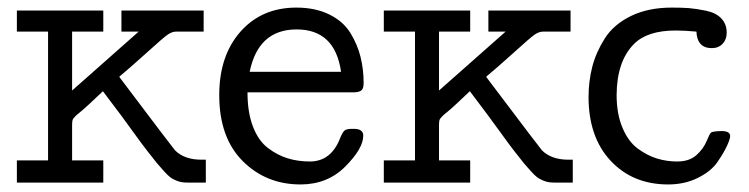

<svg xmlns="http://www.w3.org/2000/svg" viewBox="-20 -486 1993 511"><path d="M24.9 0V-59.1H107.9V-401.9H24.9V-458H254.9V-401.9H171.9V-245.1L349.1 -401.9H303.2V-458H522V-401.9H449.2Q438 -401.9 426.5 -394Q415 -386.2 367.2 -342.8Q327.1 -306.6 297.9 -282.2V-280.8Q441.9 -89.8 445.8 -85.9Q470.7 -61 516.1 -61H527.8V0H481.9Q472.2 0 464.6 -1Q457 -2 448 -5.9Q439 -9.8 432.9 -14.4Q426.8 -19 416.3 -30.5Q405.8 -42 397.5 -52Q389.2 -62 372.6 -83.5Q356 -105 342 -124.5Q328.1 -144 303 -178Q277.8 -211.9 253.9 -243.2Q234.9 -225.1 217.5 -209Q200.2 -192.9 193.1 -187.5Q186 -182.1 179.9 -176Q173.8 -169.9 172.9 -165.5Q171.9 -161.1 171.9 -152.8V-59.1H254.9V0Z M563.5 -232.9Q563.5 -337.9 620.1 -401.9Q676.8 -465.8 768.6 -465.8Q819.3 -465.8 856.4 -447.5Q893.6 -429.2 912.6 -398.2Q931.6 -367.2 939.7 -334Q947.8 -300.8 947.8 -265.1Q947.8 -249 940.7 -244.6Q933.6 -240.2 920.9 -240.2H638.7Q638.7 -187 653.1 -149.4Q667.5 -111.8 692.6 -92.5Q717.8 -73.2 745.4 -64.7Q772.9 -56.2 804.7 -56.2Q862.8 -56.2 886.7 -122.1Q892.6 -135.3 897.7 -139.2Q902.8 -143.1 917.5 -143.1H921.9Q946.8 -143.1 946.8 -125Q946.8 -90.8 899.2 -43Q851.6 4.9 779.8 4.9Q688 4.9 625.7 -57.6Q563.5 -120.1 563.5 -232.9ZM644.5 -294.9H887.7Q871.6 -407.7 769.5 -407.7Q667.5 -407.7 644.5 -294.9Z M1001.5 0V-59.1H1084.5V-401.9H1001.5V-458H1231.4V-401.9H1148.4V-245.1L1325.7 -401.9H1279.8V-458H1498.5V-401.9H1425.8Q1414.6 -401.9 1403.1 -394Q1391.6 -386.2 1343.8 -342.8Q1303.7 -306.6 1274.4 -282.2V-280.8Q1418.5 -89.8 1422.4 -85.9Q1447.3 -61 1492.7 -61H1504.4V0H1458.5Q1448.7 0 1441.2 -1Q1433.6 -2 1424.6 -5.9Q1415.5 -9.8 1409.4 -14.4Q1403.3 -19 1392.8 -30.5Q1382.3 -42 1374 -52Q1365.7 -62 1349.1 -83.5Q1332.5 -105 1318.6 -124.5Q1304.7 -144 1279.5 -178Q1254.4 -211.9 1230.5 -243.2Q1211.4 -225.1 1194.1 -209Q1176.8 -192.9 1169.7 -187.5Q1162.6 -182.1 1156.5 -176Q1150.4 -169.9 1149.4 -165.5Q1148.4 -161.1 1148.4 -152.8V-59.1H1231.4V0Z M1546.4 -228Q1546.4 -270 1556.4 -308.6Q1566.4 -347.2 1589.8 -384Q1613.3 -420.9 1659.2 -443.4Q1705.1 -465.8 1768.1 -465.8Q1794.9 -465.8 1813.7 -464.4Q1832.5 -462.9 1858.9 -457.5Q1885.3 -452.1 1899.7 -437Q1914.1 -421.9 1914.1 -398.9Q1914.1 -380.9 1903.1 -369.4Q1892.1 -357.9 1874.5 -357.9Q1835.4 -357.9 1833.5 -401.9Q1801.3 -404.8 1778.3 -404.8Q1703.1 -404.8 1667.5 -369.1Q1621.6 -323.2 1621.1 -232.9Q1621.1 -183.1 1636.7 -146Q1652.3 -108.9 1677.7 -90.3Q1703.1 -71.8 1728.8 -64Q1754.4 -56.2 1782.2 -56.2Q1814.5 -56.2 1833.3 -73Q1852.1 -89.8 1860.6 -110.4Q1869.1 -130.9 1872.1 -132.8Q1876 -136.7 1900.4 -137.2Q1923.3 -137.2 1923.3 -124Q1923.3 -116.2 1914.8 -97.7Q1906.2 -79.1 1889.2 -54.4Q1872.1 -29.8 1837.2 -12.5Q1802.2 4.9 1758.3 4.9Q1664.1 4.9 1605.2 -58.1Q1546.4 -121.1 1546.4 -228Z"/></svg>

Font: CMU Concrete
Style: Roman
Weight: 500
Version: Version 0.7.0